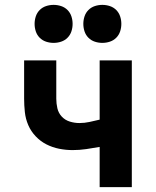

<svg xmlns="http://www.w3.org/2000/svg" viewBox="-20 -768 640 788"><path d="M389 0V-165Q361 -160 333.5 -156Q306 -152 278 -152Q250 -152 222.5 -157.5Q195 -163 170.5 -175.5Q146 -188 126.5 -208.5Q107 -229 96 -254.5Q85 -280 82 -308Q79 -336 79 -363V-520H211V-363Q211 -343 215.5 -323.5Q220 -304 233.5 -289.5Q247 -275 266.5 -269Q286 -263 306 -263Q327 -263 347.5 -267.5Q368 -272 389 -277V-520H521V0ZM400 -592Q384 -592 369 -597Q354 -602 343 -613Q332 -624 327 -639Q322 -654 322 -670Q322 -686 327 -701Q332 -716 343 -727Q354 -738 369 -743Q384 -748 400 -748Q416 -748 431 -743Q446 -738 457 -727Q468 -716 473 -701Q478 -686 478 -670Q478 -654 473 -639Q468 -624 457 -613Q446 -602 431 -597Q416 -592 400 -592ZM200 -592Q184 -592 169 -597Q154 -602 143 -613Q132 -624 127 -639Q122 -654 122 -670Q122 -686 127 -701Q132 -716 143 -727Q154 -738 169 -743Q184 -748 200 -748Q216 -748 231 -743Q246 -738 257 -727Q268 -716 273 -701Q278 -686 278 -670Q278 -654 273 -639Q268 -624 257 -613Q246 -602 231 -597Q216 -592 200 -592Z"/></svg>

Font: Iosevka Custom XBdEx
Style: Regular
Weight: 800
Width: 7
Monospace: yes
Designer: Belleve Invis
Foundry: Belleve Invis
Version: Version 11.2.4; ttfautohint (v1.8.4)